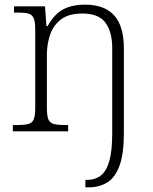

<svg xmlns="http://www.w3.org/2000/svg" viewBox="-20 -563 654 823"><path d="M346 240V208H355Q388 208 412 189.5Q436 171 448.5 127.5Q461 84 461 8V-358Q461 -425 432.5 -465Q404 -505 333 -505Q274 -505 241 -479.5Q208 -454 194.5 -413.5Q181 -373 181 -329V-99Q181 -66 187.5 -51Q194 -36 211 -31.5Q228 -27 259 -27H272V0H35V-27H55Q85 -27 101.5 -31.5Q118 -36 124.5 -51.5Q131 -67 131 -101V-437Q131 -470 124.5 -485Q118 -500 102.5 -504.5Q87 -509 61 -509H40V-536H173L179 -451H184Q213 -503 251 -523Q289 -543 345 -543Q428 -543 469.5 -497Q511 -451 511 -355V8Q511 97 492 148Q473 199 439 219.5Q405 240 361 240Z"/></svg>

Font: Noto Serif Tibetan ExtraLight
Style: Regular
Weight: 200
Designer: Monotype Design Team
Foundry: Monotype Imaging Inc.
Version: Version 2.103; ttfautohint (v1.8.4.7-5d5b)